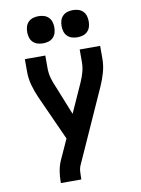

<svg xmlns="http://www.w3.org/2000/svg" viewBox="-102 -827 805 1100"><g transform="rotate(-10 300.0 -277.0)"><path d="M161 205V198Q161 167 166 136.5Q171 106 183 78L237 -41L119 -302Q103 -338 92 -377Q81 -416 81 -457V-530H200V-457Q200 -442 202 -427Q204 -412 208 -397.5Q212 -383 217.5 -369Q223 -355 229 -341L296 -174L372 -343Q384 -370 392 -398.5Q400 -427 400 -457V-530H519V-457Q519 -416 508 -377Q497 -338 481 -302L292 119Q283 137 281.5 157.5Q280 178 280 198V205ZM400 -601Q384 -601 368.5 -605.5Q353 -610 341.5 -621.5Q330 -633 325.5 -648.5Q321 -664 321 -680Q321 -696 325.5 -711.5Q330 -727 341.5 -738.5Q353 -750 368.5 -754.5Q384 -759 400 -759Q416 -759 431.5 -754.5Q447 -750 458.5 -738.5Q470 -727 474.5 -711.5Q479 -696 479 -680Q479 -664 474.5 -648.5Q470 -633 458.5 -621.5Q447 -610 431.5 -605.5Q416 -601 400 -601ZM200 -601Q184 -601 168.5 -605.5Q153 -610 141.5 -621.5Q130 -633 125.5 -648.5Q121 -664 121 -680Q121 -696 125.5 -711.5Q130 -727 141.5 -738.5Q153 -750 168.5 -754.5Q184 -759 200 -759Q216 -759 231.5 -754.5Q247 -750 258.5 -738.5Q270 -727 274.5 -711.5Q279 -696 279 -680Q279 -664 274.5 -648.5Q270 -633 258.5 -621.5Q247 -610 231.5 -605.5Q216 -601 200 -601Z"/></g></svg>

Font: Iosevka Curly Extended
Style: Bold
Weight: 700
Width: 7
Monospace: yes
Designer: Belleve Invis
Foundry: Belleve Invis
Version: Version 11.1.0; ttfautohint (v1.8.3)